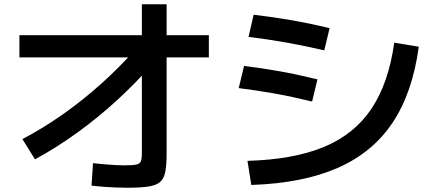

<svg xmlns="http://www.w3.org/2000/svg" viewBox="-20 -836 2040 900"><path d="M85 -184Q179 -233 273 -299Q367 -365 454.5 -443.5Q542 -522 616 -606L701 -543Q620 -450 529.5 -367Q439 -284 342 -214Q245 -144 144 -89ZM577 44Q553 44 527 43Q501 42 472 40Q443 38 409 34L416 -71Q446 -68 474 -65.5Q502 -63 525 -62Q548 -61 565 -61Q602 -61 618.5 -64.5Q635 -68 640 -80Q645 -92 645 -118V-816H761V-118Q761 -64 755 -31.5Q749 1 730.5 17Q712 33 675 38.5Q638 44 577 44ZM71 -567V-671H959V-567Z M1140 -82Q1356 -88 1499 -147.5Q1642 -207 1722 -327.5Q1802 -448 1828 -636L1943 -617Q1914 -402 1820.5 -261.5Q1727 -121 1563 -49Q1399 23 1158 31ZM1443 -360Q1349 -383 1268 -397.5Q1187 -412 1099 -423L1124 -527Q1212 -516 1293 -501.5Q1374 -487 1468 -464ZM1500 -600Q1404 -622 1320 -637Q1236 -652 1145 -663L1169 -767Q1261 -756 1345 -741.5Q1429 -727 1525 -704Z"/></svg>

Font: M PLUS 1 Code SemiBold
Style: Regular
Weight: 600
Designer: Coji Morishita
Foundry: UNDERFOREST DESIGN
Version: Version 1.005